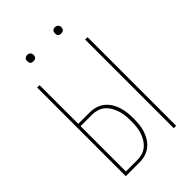

<svg xmlns="http://www.w3.org/2000/svg" viewBox="-263 -1019 1126 1126"><g transform="rotate(-45 300.0 -456.0)"><path d="M489 0V-735H509V0ZM91 0V-735H111V-414H206Q231 -414 254.5 -407Q278 -400 297.5 -384.5Q317 -369 330 -348Q343 -327 350.5 -303.5Q358 -280 360.5 -255.5Q363 -231 363 -207Q363 -182 360.5 -157.5Q358 -133 350.5 -110Q343 -87 330 -66Q317 -45 297.5 -29.5Q278 -14 254.5 -7Q231 0 206 0ZM206 -19Q228 -19 249 -25.5Q270 -32 286.5 -46.5Q303 -61 314 -80Q325 -99 331.5 -120Q338 -141 340 -163Q342 -185 342 -207Q342 -229 340 -250.5Q338 -272 331.5 -293Q325 -314 314 -333.5Q303 -353 286.5 -367.5Q270 -382 249 -388.5Q228 -395 206 -395H111V-19ZM415 -859Q410 -859 404.5 -860.5Q399 -862 395.5 -865.5Q392 -869 390.5 -874.5Q389 -880 389 -885Q389 -890 390.5 -895.5Q392 -901 395.5 -904.5Q399 -908 404.5 -910Q410 -912 415 -912Q420 -912 425.5 -910Q431 -908 434.5 -904.5Q438 -901 440 -895.5Q442 -890 442 -885Q442 -880 440 -874.5Q438 -869 434.5 -865.5Q431 -862 425.5 -860.5Q420 -859 415 -859ZM185 -859Q180 -859 174.5 -860.5Q169 -862 165.5 -865.5Q162 -869 160.5 -874.5Q159 -880 159 -885Q159 -890 160.5 -895.5Q162 -901 165.5 -904.5Q169 -908 174.5 -910Q180 -912 185 -912Q190 -912 195.5 -910Q201 -908 204.5 -904.5Q208 -901 210 -895.5Q212 -890 212 -885Q212 -880 210 -874.5Q208 -869 204.5 -865.5Q201 -862 195.5 -860.5Q190 -859 185 -859Z"/></g></svg>

Font: Iosevka Thin Extended
Style: Regular
Weight: 100
Width: 7
Monospace: yes
Designer: Belleve Invis
Foundry: Belleve Invis
Version: Version 32.5.0; ttfautohint (v1.8.4)